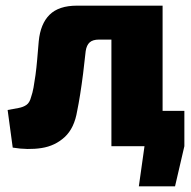

<svg xmlns="http://www.w3.org/2000/svg" viewBox="-20 -517 677 679"><path d="M419 -125H632V0L599 142H471L491 0H419ZM542 -497V-377H330Q308 -377 297 -367Q286 -357 283 -336Q279 -297 274 -257.5Q269 -218 263.5 -183.5Q258 -149 253 -125Q243 -64 209 -32.5Q175 -1 127 6.5Q79 14 25 5L7 -128Q28 -132 45 -135Q62 -138 73.5 -146Q85 -154 90 -174Q95 -188 98.5 -207Q102 -226 105.5 -251.5Q109 -277 111.5 -306.5Q114 -336 117 -371Q123 -433 155.5 -465Q188 -497 252 -497ZM555 -497V0H374V-497Z"/></svg>

Font: Exo 2 ExtraBold
Style: Regular
Weight: 800
Designer: Natanael Gama
Foundry: Natanael Gama
Version: Version 2.010